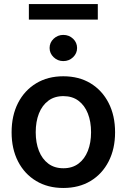

<svg xmlns="http://www.w3.org/2000/svg" viewBox="-20 -914 623 945"><path d="M291.5 11.2Q215.3 11.2 158 -23.2Q100.6 -57.6 68.8 -119.4Q37.1 -181.2 37.1 -262.7Q37.1 -345.2 68.8 -407.2Q100.6 -469.2 158 -503.9Q215.3 -538.6 291.5 -538.6Q368.7 -538.6 425.8 -503.9Q482.9 -469.2 514.6 -407.2Q546.4 -345.2 546.4 -262.7Q546.4 -181.2 514.6 -119.4Q482.9 -57.6 425.8 -23.2Q368.7 11.2 291.5 11.2ZM292 -85.9Q335.9 -85.9 366.2 -108.6Q396.5 -131.3 412.4 -171.4Q428.2 -211.4 428.2 -263.2Q428.2 -315.4 412.4 -355.5Q396.5 -395.5 366.2 -418.2Q335.9 -440.9 292 -440.9Q248 -440.9 217.8 -418.2Q187.5 -395.5 171.6 -355.5Q155.8 -315.4 155.8 -263.2Q155.8 -211.4 171.6 -171.4Q187.5 -131.3 217.8 -108.6Q248 -85.9 292 -85.9ZM291.5 -613.3Q264.2 -613.3 244.1 -632.3Q224.1 -651.4 224.1 -677.7Q224.1 -704.6 244.1 -723.4Q264.2 -742.2 291.5 -742.2Q319.8 -742.2 339.6 -723.4Q359.4 -704.6 359.4 -677.7Q359.4 -651.4 339.6 -632.3Q319.8 -613.3 291.5 -613.3ZM461.4 -894V-817.4H122.1V-894Z"/></svg>

Font: Inter Cardless Tabular Medium
Style: Regular
Weight: 500
Designer: Rasmus Andersson
Foundry: rsms
Version: Version 4.000;git-4fc901f